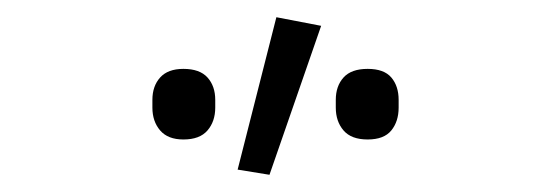

<svg xmlns="http://www.w3.org/2000/svg" viewBox="-20 -789 640 223"><path d="M407 -627Q388 -627 379 -637.5Q370 -648 370 -664V-673Q370 -689 379 -699Q388 -709 407 -709Q426 -709 434.5 -699Q443 -689 443 -673V-664Q443 -648 434.5 -637.5Q426 -627 407 -627ZM193 -627Q175 -627 166 -637.5Q157 -648 157 -664V-673Q157 -689 166 -699Q175 -709 193 -709Q212 -709 221 -699Q230 -689 230 -673V-664Q230 -648 221 -637.5Q212 -627 193 -627ZM353 -759 293 -586 256 -592 301 -769Z"/></svg>

Font: IBM Plex Sans Light
Style: Regular
Weight: 300
Designer: Mike Abbink, Paul van der Laan, Pieter van Rosmalen
Foundry: Bold Monday
Version: Version 3.201